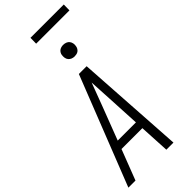

<svg xmlns="http://www.w3.org/2000/svg" viewBox="-354 -1170 1223 1223"><g transform="rotate(-45 258.0 -558.0)"><path d="M-9 0 280 -735H350L397 0H333L322 -205H134L55 0ZM319 -260 307 -490Q305 -527 303 -564.5Q301 -602 299 -639Q285 -602 271 -564.5Q257 -527 243 -490L155 -260ZM341 -833Q328 -833 317 -837.5Q306 -842 298.5 -851Q291 -860 289 -872.5Q287 -885 289 -898Q290 -906 295 -914.5Q300 -923 307.5 -928Q315 -933 323.5 -935Q332 -937 340 -937Q353 -937 364.5 -932.5Q376 -928 383 -919Q390 -910 392.5 -897.5Q395 -885 392 -872Q391 -864 386 -855.5Q381 -847 374 -842Q367 -837 358 -835Q349 -833 341 -833ZM224 -1064 225 -1116H525L524 -1064Z"/></g></svg>

Font: Iosevka Light
Style: Italic
Weight: 300
Italic angle: -9°
Monospace: yes
Designer: Belleve Invis
Foundry: Belleve Invis
Version: Version 32.5.0; ttfautohint (v1.8.4)